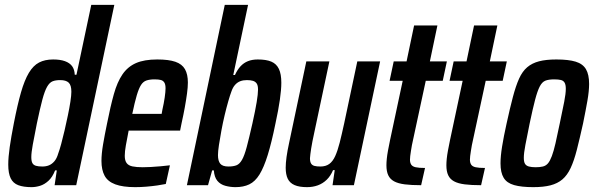

<svg xmlns="http://www.w3.org/2000/svg" viewBox="-20 -763 2452 791"><path d="M110 8Q77 8 55.5 0Q34 -8 24 -28.5Q14 -49 14 -85Q14 -115 20 -157Q26 -199 37 -255Q52 -332 66.5 -382.5Q81 -433 99 -463Q117 -493 141 -505.5Q165 -518 199 -518Q228 -518 247.5 -511Q267 -504 277 -490.5Q287 -477 288 -455H295L356 -743H451L294 0H205L214 -61H207Q196 -33 179.5 -18Q163 -3 145 2.5Q127 8 110 8ZM154 -77Q170 -77 182 -82Q194 -87 204 -98.5Q214 -110 220 -131Q225 -144 232 -169.5Q239 -195 246 -225.5Q253 -256 259.5 -287Q266 -318 270 -344Q274 -370 274 -385Q274 -412 263 -422.5Q252 -433 228 -433Q209 -433 196.5 -428Q184 -423 174 -405.5Q164 -388 154.5 -352.5Q145 -317 132 -255Q121 -200 115 -167Q109 -134 109 -116Q109 -99 113.5 -91Q118 -83 128 -80Q138 -77 154 -77Z M537 8Q486 8 455 -3.5Q424 -15 411 -39Q398 -63 398 -100Q398 -129 404.5 -167.5Q411 -206 421 -254Q435 -325 449 -375Q463 -425 484.5 -456.5Q506 -488 540 -503Q574 -518 628 -518Q675 -518 702.5 -508.5Q730 -499 742 -478Q754 -457 754 -423Q754 -404 750.5 -378Q747 -352 741.5 -321.5Q736 -291 728 -255L722 -225H510Q503 -189 498.5 -164Q494 -139 494 -121Q494 -102 501.5 -91.5Q509 -81 525.5 -77.5Q542 -74 568 -74Q581 -74 601 -75Q621 -76 642 -78Q663 -80 680 -82L663 -5Q649 -2 628 1Q607 4 583.5 6Q560 8 537 8ZM525 -294H646L649 -311Q655 -337 658.5 -361Q662 -385 662 -399Q662 -415 657 -423Q652 -431 642.5 -433.5Q633 -436 617 -436Q597 -436 583.5 -431.5Q570 -427 561 -413Q552 -399 543.5 -370.5Q535 -342 525 -294Z M950 8Q929 8 908.5 2.5Q888 -3 875.5 -18Q863 -33 861 -61H854L837 0H750L906 -743H1002L941 -454H948Q958 -476 971 -490Q984 -504 1001.5 -511Q1019 -518 1042 -518Q1077 -518 1098 -509Q1119 -500 1129 -479Q1139 -458 1139 -422Q1139 -394 1133 -352Q1127 -310 1115 -255Q1099 -176 1083 -124.5Q1067 -73 1049 -44Q1031 -15 1007 -3.5Q983 8 950 8ZM921 -77Q941 -77 954 -82Q967 -87 977 -104.5Q987 -122 996.5 -157.5Q1006 -193 1020 -255Q1032 -309 1037.5 -342.5Q1043 -376 1043 -394Q1043 -411 1037.5 -419Q1032 -427 1022 -430Q1012 -433 997 -433Q982 -433 970 -428.5Q958 -424 948.5 -413.5Q939 -403 933 -385Q928 -372 920.5 -346Q913 -320 905.5 -288.5Q898 -257 892 -224.5Q886 -192 882 -165.5Q878 -139 878 -124Q878 -100 887.5 -88.5Q897 -77 921 -77Z M1245 8Q1213 8 1193.5 -0.5Q1174 -9 1165.5 -26.5Q1157 -44 1157 -72Q1157 -91 1160.5 -116.5Q1164 -142 1171 -174L1242 -510H1337L1275 -218Q1266 -177 1262 -151.5Q1258 -126 1257 -111Q1257 -97 1261.5 -89.5Q1266 -82 1275.5 -79.5Q1285 -77 1300 -77Q1322 -77 1336.5 -87.5Q1351 -98 1361 -120Q1371 -142 1379.5 -175.5Q1388 -209 1398 -255L1452 -510H1546L1438 0H1350L1359 -62H1352Q1342 -38 1326 -22.5Q1310 -7 1289.5 0.5Q1269 8 1245 8Z M1715 0Q1675 0 1647.5 -3.5Q1620 -7 1603.5 -16Q1587 -25 1579.5 -41Q1572 -57 1572 -82Q1572 -94 1573.5 -109Q1575 -124 1578.5 -143Q1582 -162 1587 -186L1639 -430H1585L1602 -510H1655L1686 -658H1782L1751 -510H1821L1804 -430H1734L1677 -165Q1675 -153 1673 -141Q1671 -129 1670 -120Q1669 -111 1669 -105Q1669 -93 1674 -85Q1679 -77 1692.5 -74Q1706 -71 1731 -71Z M1962 0Q1922 0 1894.5 -3.5Q1867 -7 1850.5 -16Q1834 -25 1826.5 -41Q1819 -57 1819 -82Q1819 -94 1820.5 -109Q1822 -124 1825.5 -143Q1829 -162 1834 -186L1886 -430H1832L1849 -510H1902L1933 -658H2029L1998 -510H2068L2051 -430H1981L1924 -165Q1922 -153 1920 -141Q1918 -129 1917 -120Q1916 -111 1916 -105Q1916 -93 1921 -85Q1926 -77 1939.5 -74Q1953 -71 1978 -71Z M2177 8Q2128 8 2098 -0.5Q2068 -9 2055 -30.5Q2042 -52 2042 -90Q2042 -119 2048.5 -159.5Q2055 -200 2067 -254Q2081 -318 2093 -363.5Q2105 -409 2118.5 -439Q2132 -469 2152 -486Q2172 -503 2201 -510.5Q2230 -518 2272 -518Q2322 -518 2351.5 -509Q2381 -500 2394 -478Q2407 -456 2407 -417Q2407 -388 2400 -348Q2393 -308 2382 -254Q2368 -191 2356.5 -146Q2345 -101 2331 -71Q2317 -41 2297 -24Q2277 -7 2248 0.5Q2219 8 2177 8ZM2187 -74Q2204 -74 2216.5 -77Q2229 -80 2237.5 -90Q2246 -100 2253.5 -120Q2261 -140 2268.5 -172.5Q2276 -205 2286 -254Q2298 -310 2304.5 -344Q2311 -378 2311 -397Q2311 -414 2306 -422.5Q2301 -431 2290.5 -433.5Q2280 -436 2263 -436Q2240 -436 2226.5 -430.5Q2213 -425 2203.5 -406.5Q2194 -388 2184.5 -352Q2175 -316 2162 -254Q2151 -200 2144.5 -166Q2138 -132 2138 -113Q2138 -96 2143 -88Q2148 -80 2159 -77Q2170 -74 2187 -74Z"/></svg>

Font: Saira ExtraCondensed SemiBold
Style: Italic
Weight: 600
Width: 2
Italic angle: -12°
Designer: Hector Gatti with collaboration of the Omnibus-Type team
Foundry: Omnibus-Type
Version: Version 1.101